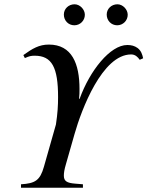

<svg xmlns="http://www.w3.org/2000/svg" viewBox="-20 -876 688 896"><path d="M648 -604C644 -622 639 -639 622 -652C608 -662 593 -666 574 -666C494 -666 399 -546 352 -416V-415H349C351 -431 351 -446 351 -461C351 -578 316 -668 208 -668C162 -668 131 -649 89 -619L96 -605C117 -614 124 -616 142 -616C222 -616 251 -562 251 -423C251 -384 249 -348 241 -295L185 -98C167 -34 144 -20 78 -16V0H367V-16L331 -19C292 -22 278 -31 278 -56C278 -69 280 -84 288 -111L328 -251C360 -364 457 -622 592 -622C611 -622 623 -610 632 -597ZM376 -807C376 -832 353 -856 328 -856C300 -856 278 -835 278 -808C278 -780 299 -758 327 -758C354 -758 376 -780 376 -807ZM576 -807C576 -832 553 -856 528 -856C500 -856 478 -835 478 -808C478 -780 499 -758 527 -758C554 -758 576 -780 576 -807Z"/></svg>

Font: XITS
Style: Italic
Weight: 400
Italic angle: -16.33°
Designer: MicroPress Inc., with final additions and corrections provided by Coen Hoffman, Elsevier (retired)
Version: Version 1.302